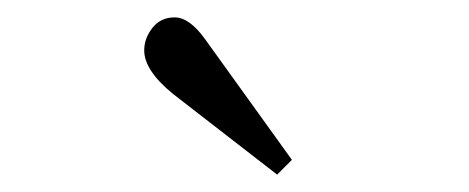

<svg xmlns="http://www.w3.org/2000/svg" viewBox="-20 -784 540 221"><path d="M299 -583 179 -676Q146 -703 146 -726Q146 -740 155.5 -752Q165 -764 181 -764Q198 -764 216 -739L316 -600Z"/></svg>

Font: Literata 36pt Light
Style: Regular
Weight: 300
Designer: Latin by Veronika Burian and Jose Scaglione. Greek by Irene Vlachou. Cyrillic by Vera Evstafieva.
Foundry: TypeTogether
Version: Version 3.002